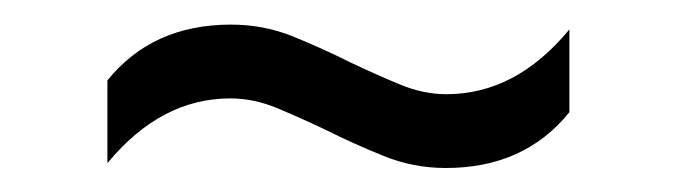

<svg xmlns="http://www.w3.org/2000/svg" viewBox="-20 -458 564 160"><path d="M351.5 -318Q324.5 -318 299.8 -328Q275 -338 252 -349.5Q231 -359.5 211.2 -367.8Q191.5 -376 172 -376Q114 -376 69.5 -322V-391Q107 -437.5 172.5 -437.5Q200 -437.5 224.5 -427.5Q249 -417.5 272 -406Q293 -396 312.8 -387.8Q332.5 -379.5 352 -379.5Q410 -379.5 454.5 -433.5V-364.5Q417 -318 351.5 -318Z"/></svg>

Font: Encode Sans Semi Condensed
Style: Regular
Weight: 400
Width: 4
Designer: Multiple Designers
Foundry: Impallari Type
Version: Version 3.000; ttfautohint (v1.8.3) -l 8 -r 50 -G 200 -x 14 